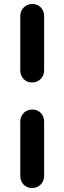

<svg xmlns="http://www.w3.org/2000/svg" viewBox="-20 -821 324 966"><path d="M202 -740C202 -775 177 -801 143 -801C108 -801 82 -775 82 -740V-467C82 -432 107 -406 141 -406C176 -406 202 -432 202 -467ZM202 -209C202 -244 177 -270 143 -270C108 -270 82 -244 82 -209V64C82 99 107 125 141 125C176 125 202 99 202 64Z"/></svg>

Font: Hotpoint
Style: Bold
Weight: 700
Designer: Andrew Paglinawan, Luciano Perondi, Riccardo Olocco
Foundry: CAST Cooperativa Anonima Servizi Tipografici
Version: Version 1.000;PS 2.1;hotconv 16.6.51;makeotf.lib2.5.65220